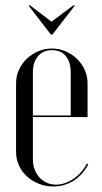

<svg xmlns="http://www.w3.org/2000/svg" viewBox="-20 -682 379 710"><path d="M39.4 -373.8V-120.5Q39.4 -93.8 50 -70.3Q60.6 -46.8 79.4 -29.8Q98.3 -12.8 123.4 -2.6Q148.6 7.5 176.9 7.5Q218.5 7.5 252.1 -13.8Q285.6 -35 306.5 -74.4L301.1 -77Q292.2 -59.8 279.7 -45.5Q267.1 -31.2 251.9 -20.9Q236.8 -10.5 220 -4.9Q203.2 0.8 187.2 0.8Q168.8 0.8 152.8 -6.4Q136.8 -13.6 125.8 -25.9Q114.8 -38.1 108.2 -55.3Q101.6 -72.5 101.6 -91.9V-414.2Q101.6 -452.4 120.6 -474.4Q139.6 -496.5 172.4 -496.5Q205.1 -496.5 223.3 -474.9Q241.5 -453.4 241.5 -414.2V-255H97.5V-249H303.8V-374.1Q303.8 -400.3 293.2 -423.6Q282.6 -446.9 264.6 -464.4Q246.6 -481.8 222.7 -492.2Q198.8 -502.5 171.9 -502.5Q145.1 -502.5 121.1 -492.2Q97 -481.9 78.6 -464.3Q60.2 -446.6 49.8 -423.4Q39.4 -400.2 39.4 -373.8ZM85 -662.1 168 -554.4H174L257.2 -662.1H251.2L170.6 -601.8L91 -662.1Z"/></svg>

Font: Moniqa Black
Style: Regular
Weight: 900
Designer: Rajesh Rajput
Foundry: Rajesh Rajput
Version: Version 1.000